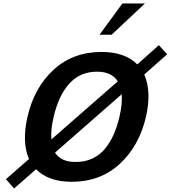

<svg xmlns="http://www.w3.org/2000/svg" viewBox="-20 -1035 983 1106"><path d="M814.9 -1015.1 623 -835H553.2L685.1 -1015.1ZM942.9 -722.2 811 -606Q854 -507.8 820.8 -361.8Q781.7 -194.8 670.9 -91.8Q558.6 12.2 393.1 12.2Q258.8 12.2 188 -60.1L61 50.8L14.2 -2.9L147 -119.1Q105 -214.4 138.2 -361.8Q177.2 -530.3 287.1 -631.8Q399.4 -735.8 565.9 -735.8Q699.2 -735.8 771 -664.1L895 -774.9ZM659.2 -566.9H658.2Q622.6 -622.1 539.1 -622.1Q439.5 -622.1 377 -550.8Q316.4 -481.4 289.1 -361.8Q271.5 -288.1 275.9 -231.9ZM668 -361.8Q685.5 -435.5 681.2 -492.2L296.9 -155.8Q332.5 -100.6 418 -102.1Q470.2 -102.1 512.7 -122.1Q555.2 -142.1 585 -178.5Q614.7 -214.8 634.8 -260Q654.8 -305.2 668 -361.8Z"/></svg>

Font: Perun
Style: Bold Italic
Weight: 700
Italic angle: -12°
Foundry: Copyright (c) Stefan Peev, Context Ltd, 2016
Version: Version 001.000